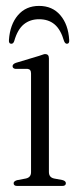

<svg xmlns="http://www.w3.org/2000/svg" viewBox="-20 -614 252 634"><path d="M141.5 -421.5V-46Q141.5 -28 159 -24.5L186 -19.5Q197.5 -16.5 197.5 -9Q197.5 0 185.5 0H36.5Q25 0 25 -9Q25 -15.5 36 -19L65 -24.5Q82.5 -28 82.5 -45.5V-371.5Q82.5 -385.5 71 -386.5H31Q21.5 -388 21.5 -395.5Q21.5 -402.5 32.5 -406.5L109 -429.5Q115.5 -431.5 120.8 -433.5Q126 -435.5 129 -435.5Q141.5 -435.5 141.5 -421.5ZM109 -550.5Q79.5 -550.5 58.8 -533.8Q38 -517 27 -478.5Q24 -469.5 17.5 -469.5Q8.5 -469.5 9.5 -482Q13 -533 39.2 -563.8Q65.5 -594.5 109 -594.5Q153 -594.5 179.2 -563.8Q205.5 -533 208.5 -482Q209.5 -469.5 201 -469.5Q195 -469.5 191.5 -478.5Q180.5 -516.5 160.2 -533.5Q140 -550.5 109 -550.5Z"/></svg>

Font: Fraunces 144pt S050 Light
Style: Regular
Weight: 300
Version: Version 1.000; ttfautohint (v1.8.3)